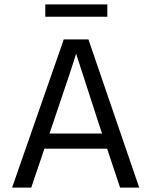

<svg xmlns="http://www.w3.org/2000/svg" viewBox="-20 -853 688 873"><path d="M218 -284 205 -246H444L431 -285L326 -609Q314 -566 218 -284ZM122 0H35L270 -674H382L613 0H526L467 -177H182ZM468 -777H186V-833H468Z"/></svg>

Font: Hind Siliguri
Style: Regular
Weight: 400
Designer: Jyotish Sonowal
Foundry: Indian Type Foundry
Version: Version 1.001;PS 1.0;hotconv 1.0.86;makeotf.lib2.5.63406; tt